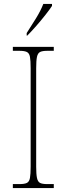

<svg xmlns="http://www.w3.org/2000/svg" viewBox="-20 -951 339 971"><path d="M45 0V-20H79Q104 -20 116 -26Q128 -32 131.5 -51Q135 -70 135 -108V-606Q135 -645 131.5 -663.5Q128 -682 116 -688Q104 -694 79 -694H45V-714H252V-694H219Q194 -694 182.5 -688Q171 -682 167 -663.5Q163 -645 163 -606V-108Q163 -70 167 -51Q171 -32 182.5 -26Q194 -20 219 -20H252V0ZM115 -784Q137 -818 161.5 -857.5Q186 -897 199 -931H243V-921Q232 -904 210 -876Q188 -848 163 -819.5Q138 -791 118 -771H115Z"/></svg>

Font: Noto Serif Bengali SemiCondensed Thin
Style: Regular
Weight: 100
Width: 4
Designer: Juan Bruce, Universal Thirst, Indian Type Foundry and the Monotype Design Team.
Foundry: Monotype Imaging Inc.
Version: Version 2.003; ttfautohint (v1.8.4.7-5d5b)